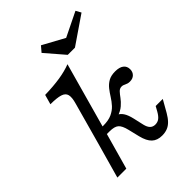

<svg xmlns="http://www.w3.org/2000/svg" viewBox="-235 -937 1066 1066"><g transform="rotate(-45 298.5 -403.5)"><path d="M403.2 11.3Q365.3 11.3 343.1 -9.7Q321 -30.6 309.7 -76.6L293.5 -143.5Q283.9 -183.9 267.3 -198Q250.8 -212.1 212.9 -212.1H166.9L179.8 -258.9H209.7Q251.6 -258.9 277.8 -271Q304 -283.1 321.4 -302Q338.7 -321 352 -342.3Q365.3 -363.7 380.2 -382.7Q395.2 -401.6 416.1 -413.7Q437.1 -425.8 470.2 -425.8Q503.2 -425.8 520.6 -412.5Q537.9 -399.2 537.9 -375Q537.9 -354 524.6 -340.7Q511.3 -327.4 488.7 -327.4Q479 -327.4 472.2 -329.4Q465.3 -331.5 459.7 -334.3Q454 -337.1 448.4 -339.1Q442.7 -341.1 436.3 -341.1Q421 -341.1 410.1 -329.4Q399.2 -317.7 387.1 -300.8Q375 -283.9 355.2 -266.5Q335.5 -249.2 300.8 -237.9L303.2 -250Q324.2 -241.1 337.1 -221.8Q350 -202.4 358.1 -166.9L371.8 -106.5Q377.4 -82.3 389.1 -70.6Q400.8 -58.9 419.4 -58.9Q437.9 -58.9 451.2 -69Q464.5 -79 477.4 -101.6L493.5 -130.6H549.2L508.9 -59.7Q494.4 -34.7 479 -19Q463.7 -3.2 445.2 4Q426.6 11.3 403.2 11.3ZM120.2 -206.5 188.7 -454Q200 -492.7 194.8 -513.7Q189.5 -534.7 163.7 -542.7Q137.9 -550.8 87.1 -550.8L103.2 -608.1Q170.2 -609.7 221.4 -617.7Q272.6 -625.8 311.3 -641.1L190.3 -206.5ZM62.1 0 120.2 -206.5H190.3L132.3 0ZM552.4 -819.4 569.4 -788.7 405.6 -676.6H349.2L254 -787.1L281.5 -819.4L441.1 -732.3H374.2Z"/></g></svg>

Font: Playfair 5pt SemiExpanded Light
Style: Italic
Weight: 300
Width: 6
Italic angle: -15.6°
Designer: Claus Eggers Sørensen
Foundry: Claus Eggers Sørensen
Version: Version 2.203